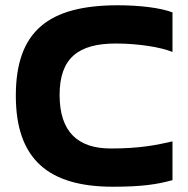

<svg xmlns="http://www.w3.org/2000/svg" viewBox="-20 -699 714 728"><path d="M634 -502V-652C590 -669 511 -679 427 -679C164 -679 40 -581 40 -336C40 -95 164 9 408 9C519 9 576 0 634 -16V-163C573 -149 511 -136 400 -136C276 -136 206 -198 206 -339C206 -478 276 -534 419 -534C505 -534 590 -520 634 -502Z"/></svg>

Font: LT Wave Alt Black
Style: Regular
Weight: 900
Designer: Daniel Lyons
Version: Version 2.5 (Glyphs App)